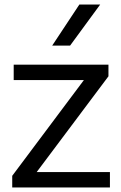

<svg xmlns="http://www.w3.org/2000/svg" viewBox="-20 -828 535 848"><path d="M34 0V-51.5L364.5 -493V-474.5H40.5V-542.5H459V-491L128.5 -50V-68H465.5V0ZM210.5 -626.5 330.5 -808H422.5L289.5 -626.5Z"/></svg>

Font: Encode Sans SemiExpanded
Style: Regular
Weight: 400
Width: 6
Designer: Multiple Designers
Foundry: Impallari Type
Version: Version 3.002